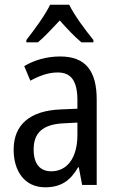

<svg xmlns="http://www.w3.org/2000/svg" viewBox="-20 -786 500 816"><path d="M274 -766H193C172 -722 128 -662 92 -616V-606H141C169 -629 201 -664 234 -699C265 -664 296 -631 326 -606H377V-616C342 -659 296 -721 274 -766ZM236 -546C179 -546 126 -531 83 -505L109 -443C149 -465 187 -478 225 -478C282 -478 309 -443 309 -359V-324L239 -321C107 -316 38 -256 38 -150C38 -58 85 10 172 10C239 10 279 -18 312 -75H315L329 0H391V-363C391 -483 345 -546 236 -546ZM252 -262 309 -265V-213C309 -113 264 -58 198 -58C152 -58 123 -87 123 -151C123 -220 160 -258 252 -262Z"/></svg>

Font: Noto Sans Khmer UI Condensed
Style: Regular
Weight: 400
Width: 3
Designer: Danh Hong and the Monotype Design Team
Foundry: Monotype Imaging Inc.
Version: Version 2.002